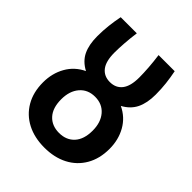

<svg xmlns="http://www.w3.org/2000/svg" viewBox="-220 -899 1036 1036"><g transform="rotate(45 298.0 -381.5)"><path d="M298 13Q222 13 165 -16.5Q108 -46 76 -101Q44 -156 44 -231Q44 -300 75 -355Q106 -410 165 -438Q116 -464 95.5 -507Q75 -550 75 -614Q75 -657 79.5 -696.5Q84 -736 92 -776H215Q209 -733 206 -691Q203 -649 203 -617Q203 -551 228 -519Q253 -487 298 -487Q343 -487 368 -519Q393 -551 393 -617Q393 -649 390 -691Q387 -733 381 -776H504Q512 -736 516.5 -696.5Q521 -657 521 -614Q521 -550 500 -507Q479 -464 431 -438Q490 -410 521 -355Q552 -300 552 -231Q552 -156 520 -101Q488 -46 431 -16.5Q374 13 298 13ZM298 -99Q353 -99 385.5 -134.5Q418 -170 418 -236Q418 -299 385.5 -337Q353 -375 298 -375Q243 -375 210.5 -337Q178 -299 178 -236Q178 -170 210.5 -134.5Q243 -99 298 -99Z"/></g></svg>

Font: Ubuntu Sans
Style: Bold
Weight: 700
Designer: Dalton Maag Ltd
Foundry: Dalton Maag Ltd
Version: Version 1.006; ttfautohint (v1.8.4.7-5d5b)